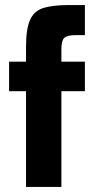

<svg xmlns="http://www.w3.org/2000/svg" viewBox="-20 -740 384 760"><path d="M83 0V-379H16V-496H83V-554Q83 -627 99.5 -662.5Q116 -698 153.5 -709Q191 -720 253 -720H316V-601H281Q246 -601 234.5 -590Q223 -579 223 -546V-496H316V-379H223V0Z"/></svg>

Font: Host Grotesk Black
Style: Regular
Weight: 900
Designer: Doğukan Karapınar based on Poppins by Indian Type Foundry, Jonny Pinhorn
Foundry: Element Type
Version: Version 1.000; ttfautohint (v1.8.4.7-5d5b);gftools[0.9.33]